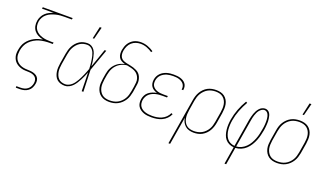

<svg xmlns="http://www.w3.org/2000/svg" viewBox="-84 -1339 3668 2150"><g transform="rotate(20 1750.0 -264.5)"><path d="M161 215V197H211Q232 197 253.5 191.5Q275 186 293 172.5Q311 159 321.5 139Q332 119 335 99Q339 77 333.5 57Q328 37 313 24.5Q298 12 278 6.5Q258 1 236.5 0.5Q215 0 193.5 -1Q172 -2 152.5 -7Q133 -12 115 -21Q97 -30 82 -43Q67 -56 57 -73Q47 -90 41.5 -109.5Q36 -129 36.5 -150.5Q37 -172 41 -193Q45 -218 54 -243.5Q63 -269 79 -291Q95 -313 116 -331Q137 -349 161 -362Q185 -375 210.5 -383Q236 -391 262 -396Q230 -402 202.5 -416Q175 -430 156 -453.5Q137 -477 130.5 -508.5Q124 -540 130 -573Q134 -598 146.5 -622.5Q159 -647 179 -666Q199 -685 224 -697Q249 -709 274 -717H134L137 -735H493L490 -717H404Q378 -717 352.5 -715Q327 -713 301 -706.5Q275 -700 249.5 -689.5Q224 -679 202 -661.5Q180 -644 166 -619.5Q152 -595 148 -570Q144 -543 148 -517.5Q152 -492 166.5 -472Q181 -452 202 -438.5Q223 -425 247 -417.5Q271 -410 297 -407Q323 -404 350 -404H386L383 -386H347Q317 -386 285.5 -382.5Q254 -379 224 -370Q194 -361 165.5 -344.5Q137 -328 114 -304Q91 -280 78 -250.5Q65 -221 60 -190Q57 -169 57 -148Q57 -127 63 -108Q69 -89 81 -73.5Q93 -58 110 -46.5Q127 -35 146 -29Q165 -23 186 -20.5Q207 -18 228 -18Q249 -18 269.5 -14.5Q290 -11 308.5 -2.5Q327 6 339.5 21Q352 36 355.5 56.5Q359 77 355 98Q351 123 339.5 146.5Q328 170 306.5 186Q285 202 260 208.5Q235 215 211 215Z M667 8Q641 8 616.5 0.5Q592 -7 574 -23Q556 -39 546 -62Q536 -85 532 -110Q528 -135 529.5 -161Q531 -187 535 -213L555 -333Q559 -357 566 -381Q573 -405 585 -427.5Q597 -450 614.5 -469.5Q632 -489 654 -503Q676 -517 700.5 -522.5Q725 -528 749 -528Q774 -528 795 -516Q816 -504 829.5 -485Q843 -466 850 -443.5Q857 -421 862 -397Q867 -373 870.5 -349Q874 -325 875 -300Q895 -355 914 -410Q933 -465 952 -520H972Q948 -455 925.5 -390Q903 -325 879 -260Q882 -195 883.5 -130Q885 -65 888 0H868Q867 -55 866 -110.5Q865 -166 863 -222Q854 -197 843 -173Q832 -149 820 -125.5Q808 -102 793.5 -79Q779 -56 760.5 -36.5Q742 -17 717 -4.5Q692 8 667 8ZM667 -10Q687 -10 707 -19Q727 -28 743 -42.5Q759 -57 771.5 -74.5Q784 -92 794.5 -110.5Q805 -129 814 -148Q823 -167 831.5 -186Q840 -205 847.5 -224.5Q855 -244 862 -263Q861 -282 860 -301Q859 -320 856.5 -339Q854 -358 851 -376.5Q848 -395 843.5 -413Q839 -431 832 -448Q825 -465 813.5 -479Q802 -493 785.5 -501.5Q769 -510 749 -510Q727 -510 704.5 -504.5Q682 -499 662.5 -486Q643 -473 627.5 -455Q612 -437 601 -416.5Q590 -396 584 -374Q578 -352 574 -330L554 -210Q551 -187 549 -163.5Q547 -140 550.5 -118Q554 -96 562.5 -75.5Q571 -55 586 -39.5Q601 -24 622.5 -17Q644 -10 667 -10ZM781 -600 813 -744H835L798 -600Z M1196 8Q1168 8 1142.5 1.5Q1117 -5 1096 -20Q1075 -35 1061.5 -57Q1048 -79 1042 -105Q1036 -131 1037.5 -158.5Q1039 -186 1043 -213L1053 -273Q1056 -293 1062.5 -313.5Q1069 -334 1079.5 -353Q1090 -372 1105.5 -389Q1121 -406 1139 -418.5Q1157 -431 1178 -439Q1199 -447 1219 -451Q1196 -457 1176 -468Q1156 -479 1144.5 -498.5Q1133 -518 1131 -541.5Q1129 -565 1133 -589Q1137 -610 1143.5 -629.5Q1150 -649 1161.5 -667.5Q1173 -686 1189.5 -701Q1206 -716 1225 -725.5Q1244 -735 1265 -739Q1286 -743 1306 -743Q1349 -743 1388 -728.5Q1427 -714 1459 -692L1449 -677Q1418 -698 1382.5 -711.5Q1347 -725 1307 -725Q1280 -725 1252.5 -716Q1225 -707 1203 -687.5Q1181 -668 1169 -641.5Q1157 -615 1152 -588Q1148 -566 1150.5 -544Q1153 -522 1164.5 -505Q1176 -488 1195.5 -479.5Q1215 -471 1235.5 -466.5Q1256 -462 1277.5 -458Q1299 -454 1319 -447.5Q1339 -441 1358 -431.5Q1377 -422 1391 -407.5Q1405 -393 1413.5 -374Q1422 -355 1425.5 -334Q1429 -313 1426.5 -290.5Q1424 -268 1420 -246L1411 -187Q1406 -161 1398 -136Q1390 -111 1375.5 -88Q1361 -65 1341 -46Q1321 -27 1297 -14.5Q1273 -2 1247 3Q1221 8 1196 8ZM1196 -10Q1219 -10 1243 -14.5Q1267 -19 1289 -30.5Q1311 -42 1329.5 -60Q1348 -78 1360.5 -99Q1373 -120 1380 -143.5Q1387 -167 1391 -190L1401 -249Q1405 -275 1407 -300.5Q1409 -326 1401 -349.5Q1393 -373 1377.5 -391Q1362 -409 1340.5 -419.5Q1319 -430 1294.5 -435.5Q1270 -441 1246 -446Q1224 -444 1203 -437Q1182 -430 1162.5 -418Q1143 -406 1127 -389Q1111 -372 1100 -352.5Q1089 -333 1082.5 -312Q1076 -291 1072 -270L1062 -210Q1059 -186 1057.5 -161Q1056 -136 1061 -113Q1066 -90 1077.5 -70Q1089 -50 1106.5 -36Q1124 -22 1147.5 -16Q1171 -10 1196 -10Z M1701 8Q1677 8 1653.5 5.5Q1630 3 1609 -4.5Q1588 -12 1569 -25Q1550 -38 1538 -56.5Q1526 -75 1523 -98.5Q1520 -122 1524 -146Q1528 -170 1540 -193Q1552 -216 1573 -232Q1594 -248 1618 -257Q1642 -266 1666 -271Q1645 -277 1626.5 -288Q1608 -299 1596.5 -316Q1585 -333 1581.5 -355Q1578 -377 1582 -399Q1585 -420 1594.5 -439.5Q1604 -459 1619.5 -475Q1635 -491 1654 -501.5Q1673 -512 1693.5 -518Q1714 -524 1734.5 -526Q1755 -528 1775 -528Q1796 -528 1815.5 -526Q1835 -524 1853.5 -518.5Q1872 -513 1888 -503.5Q1904 -494 1916 -479Q1928 -464 1932 -445Q1936 -426 1933 -406L1932 -400H1913L1914 -405Q1917 -422 1912.5 -439Q1908 -456 1897.5 -468.5Q1887 -481 1873 -489Q1859 -497 1843 -502Q1827 -507 1809 -508.5Q1791 -510 1774 -510Q1756 -510 1737.5 -508Q1719 -506 1701.5 -501Q1684 -496 1666.5 -486.5Q1649 -477 1635 -463.5Q1621 -450 1612.5 -432.5Q1604 -415 1601 -397Q1598 -378 1600 -360Q1602 -342 1612 -328Q1622 -314 1636.5 -304Q1651 -294 1668 -288.5Q1685 -283 1703 -281Q1721 -279 1740 -279H1793L1790 -261H1737Q1717 -261 1697 -259.5Q1677 -258 1657 -253Q1637 -248 1617.5 -239Q1598 -230 1582 -215.5Q1566 -201 1556.5 -182Q1547 -163 1543 -143Q1540 -122 1543 -101.5Q1546 -81 1557 -65Q1568 -49 1584.5 -38Q1601 -27 1620.5 -21Q1640 -15 1660.5 -12.5Q1681 -10 1702 -10Q1730 -10 1758.5 -14.5Q1787 -19 1814 -31Q1841 -43 1863 -64.5Q1885 -86 1896 -113L1913 -106Q1901 -77 1877 -53Q1853 -29 1823.5 -15.5Q1794 -2 1762.5 3Q1731 8 1701 8Z M1980 215 2071 -333Q2075 -358 2083 -383Q2091 -408 2104.5 -431Q2118 -454 2137.5 -473.5Q2157 -493 2181 -505.5Q2205 -518 2230.5 -523Q2256 -528 2281 -528Q2309 -528 2335 -521.5Q2361 -515 2381 -499.5Q2401 -484 2414 -462Q2427 -440 2432 -414.5Q2437 -389 2436 -361.5Q2435 -334 2431 -307L2411 -187Q2407 -162 2399 -137.5Q2391 -113 2378 -90Q2365 -67 2345.5 -47.5Q2326 -28 2302.5 -15Q2279 -2 2253.5 3Q2228 8 2203 8Q2175 8 2148.5 0.5Q2122 -7 2102.5 -24Q2083 -41 2070.5 -65Q2058 -89 2055 -116L2000 215ZM2200 -10Q2223 -10 2246.5 -15Q2270 -20 2291.5 -31.5Q2313 -43 2331 -61Q2349 -79 2361.5 -100Q2374 -121 2380.5 -144Q2387 -167 2391 -190L2411 -310Q2415 -334 2416 -358.5Q2417 -383 2413 -406Q2409 -429 2398 -449Q2387 -469 2369.5 -483.5Q2352 -498 2329 -504Q2306 -510 2281 -510Q2258 -510 2234.5 -505Q2211 -500 2190 -488.5Q2169 -477 2151 -459Q2133 -441 2120.5 -420Q2108 -399 2101 -376Q2094 -353 2090 -330L2071 -211Q2067 -187 2066 -162.5Q2065 -138 2069 -115Q2073 -92 2083.5 -71.5Q2094 -51 2111.5 -36.5Q2129 -22 2152 -16Q2175 -10 2200 -10Z M2648 215 2682 8Q2652 6 2625 -7Q2598 -20 2580 -42Q2562 -64 2553 -92Q2544 -120 2540.5 -150Q2537 -180 2538.5 -211Q2540 -242 2545 -273Q2556 -337 2579.5 -399.5Q2603 -462 2638 -520L2654 -511Q2621 -454 2597.5 -393Q2574 -332 2564 -271Q2559 -242 2557.5 -213.5Q2556 -185 2558.5 -157.5Q2561 -130 2569.5 -104Q2578 -78 2593.5 -57Q2609 -36 2633.5 -24Q2658 -12 2685 -10L2740 -343Q2744 -362 2748.5 -380.5Q2753 -399 2759.5 -417.5Q2766 -436 2775.5 -453.5Q2785 -471 2798.5 -486.5Q2812 -502 2830 -511Q2848 -520 2867 -520Q2884 -520 2898.5 -512Q2913 -504 2922 -490Q2931 -476 2935 -460Q2939 -444 2941.5 -427.5Q2944 -411 2944.5 -394Q2945 -377 2943.5 -359.5Q2942 -342 2940.5 -324.5Q2939 -307 2936 -290Q2930 -257 2922 -224.5Q2914 -192 2901.5 -160.5Q2889 -129 2870.5 -99Q2852 -69 2826 -44.5Q2800 -20 2767.5 -6.5Q2735 7 2702 8L2668 215ZM2705 -10Q2736 -12 2765.5 -26Q2795 -40 2818.5 -63.5Q2842 -87 2858 -115Q2874 -143 2885.5 -172.5Q2897 -202 2904 -232.5Q2911 -263 2916 -293Q2919 -308 2921 -323.5Q2923 -339 2924 -354.5Q2925 -370 2925 -385.5Q2925 -401 2924 -415.5Q2923 -430 2919.5 -444.5Q2916 -459 2909.5 -472Q2903 -485 2891 -493.5Q2879 -502 2864 -502Q2848 -502 2832.5 -492Q2817 -482 2806 -468Q2795 -454 2788 -438Q2781 -422 2775.5 -406Q2770 -390 2766.5 -373.5Q2763 -357 2760 -340Z M3195 8Q3168 8 3142 1.5Q3116 -5 3095.5 -20Q3075 -35 3061.5 -57Q3048 -79 3042 -105Q3036 -131 3037.5 -158.5Q3039 -186 3043 -213L3063 -333Q3067 -359 3075 -384Q3083 -409 3097.5 -432Q3112 -455 3132 -474Q3152 -493 3176 -505.5Q3200 -518 3226 -523Q3252 -528 3278 -528Q3305 -528 3331.5 -521.5Q3358 -515 3378.5 -500Q3399 -485 3412.5 -463Q3426 -441 3431.5 -415Q3437 -389 3436 -361.5Q3435 -334 3431 -307L3411 -187Q3406 -161 3398 -136Q3390 -111 3375.5 -88Q3361 -65 3341 -46Q3321 -27 3297 -14.5Q3273 -2 3247 3Q3221 8 3195 8ZM3196 -10Q3219 -10 3243 -14.5Q3267 -19 3289 -30.5Q3311 -42 3329.5 -60Q3348 -78 3360.5 -99Q3373 -120 3380 -143.5Q3387 -167 3391 -190L3411 -310Q3415 -334 3416 -358.5Q3417 -383 3412.5 -406.5Q3408 -430 3396.5 -450Q3385 -470 3367 -484Q3349 -498 3325.5 -504Q3302 -510 3277 -510Q3254 -510 3230.5 -505.5Q3207 -501 3185 -489.5Q3163 -478 3144.5 -460Q3126 -442 3113.5 -421Q3101 -400 3093.5 -376.5Q3086 -353 3082 -330L3062 -210Q3059 -186 3057.5 -161.5Q3056 -137 3061 -113.5Q3066 -90 3077.5 -70Q3089 -50 3106.5 -36Q3124 -22 3147.5 -16Q3171 -10 3196 -10ZM3281 -600 3313 -744H3335L3298 -600Z"/></g></svg>

Font: Iosevka Thin
Style: Italic
Weight: 100
Italic angle: -9°
Monospace: yes
Designer: Belleve Invis
Foundry: Belleve Invis
Version: Version 32.5.0; ttfautohint (v1.8.4)